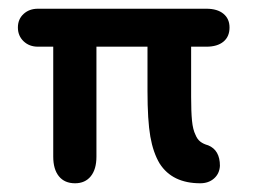

<svg xmlns="http://www.w3.org/2000/svg" viewBox="-20 -410 579 440"><path d="M102 -303V-51Q102 -22 115 -6Q128 10 152 10Q175 10 188 -6Q201 -22 201 -51V-303H318V-202Q318 -134 324.5 -97Q331 -60 346 -35Q375 10 439 10Q458 10 470.5 -1Q483 -12 484 -30Q484 -66 457 -77Q446 -80 439 -85.5Q432 -91 428 -101Q422 -113 420 -133.5Q418 -154 418 -188V-303H453Q478 -303 492 -314.5Q506 -326 506 -347Q506 -367 492 -378.5Q478 -390 453 -390H67Q47 -390 34 -378Q21 -366 21 -347Q21 -328 34 -315.5Q47 -303 67 -303Z"/></svg>

Font: Beiruti SemiBold
Style: Regular
Weight: 600
Designer: Arlette Boutros
Foundry: Boutros
Version: Version 1.41